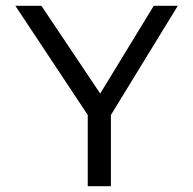

<svg xmlns="http://www.w3.org/2000/svg" viewBox="-20 -643 665 663"><path d="M283 0V-246L33 -623H123L326 -320L511 -623H594L363 -246V0Z"/></svg>

Font: Inconsolata Expanded
Style: Regular
Weight: 400
Width: 7
Monospace: yes
Designer: Raph Levien, Cyreal, Brenton Simpson
Foundry: Raph Levien, Cyreal, Google
Version: Version 3.100; ttfautohint (v1.8.4.7-5d5b)